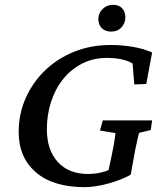

<svg xmlns="http://www.w3.org/2000/svg" viewBox="-20 -769 676 798"><path d="M331.1 8.8Q201.2 8.8 129.4 -52.7Q57.6 -114.3 57.6 -220.7Q57.6 -294.9 86.4 -360.4Q115.2 -425.8 166.5 -475.6Q217.8 -525.4 287.6 -553.7Q357.4 -582 439.5 -582Q487.3 -582 532.7 -574.2Q578.1 -566.4 612.3 -550.8L587.9 -419.9L538.1 -418L531.2 -504.9Q512.7 -516.6 484.9 -522.5Q457 -528.3 423.8 -528.3Q367.2 -528.3 320.8 -504.4Q274.4 -480.5 241.7 -439.5Q209 -398.4 191.9 -344.7Q174.8 -291 174.8 -231.4Q174.8 -145.5 220.2 -95.7Q265.6 -45.9 346.7 -45.9Q361.3 -45.9 380.4 -48.3Q399.4 -50.8 419.4 -57.6Q439.5 -64.5 456.1 -77.1L422.9 -22.5L444.3 -123Q448.2 -142.6 451.7 -160.2Q455.1 -177.7 457 -192.4Q459 -207 460 -215.8L395.5 -226.6L407.2 -268.6H612.3L606.4 -228.5L558.6 -216.8Q555.7 -210 551.8 -190.9Q547.9 -171.9 542 -146.5Q537.1 -118.2 532.7 -95.2Q528.3 -72.3 523.4 -43Q495.1 -27.3 460.9 -15.6Q426.8 -3.9 392.6 2.4Q358.4 8.8 331.1 8.8ZM442.4 -637.7Q417 -637.7 402.8 -652.3Q388.7 -667 388.7 -689.5Q388.7 -713.9 406.2 -731.4Q423.8 -749 450.2 -749Q474.6 -749 487.8 -734.4Q501 -719.7 501 -697.3Q501 -672.9 484.9 -655.3Q468.8 -637.7 442.4 -637.7Z"/></svg>

Font: Crimson Pro Medium
Style: Italic
Weight: 500
Italic angle: -12°
Designer: Jacques Le Bailly
Foundry: Baron von Fonthausen
Version: Version 1.003